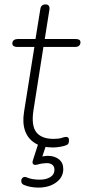

<svg xmlns="http://www.w3.org/2000/svg" viewBox="-20 -661 385 871"><path d="M220 8Q171 8 139 -11.5Q107 -31 94 -67Q81 -103 89 -153L136 -448H58Q48 -448 42 -452Q36 -456 36 -463Q36 -474 43 -479Q50 -484 60 -484H141L163 -620Q166 -641 187 -641Q197 -641 201.5 -634.5Q206 -628 204 -616L183 -484H323Q334 -484 339.5 -480.5Q345 -477 345 -469Q345 -459 338.5 -453.5Q332 -448 321 -448H177L132 -162Q121 -92 144.5 -61.5Q168 -31 223 -31Q247 -31 260 -35.5Q273 -40 280 -40Q286 -40 289.5 -36.5Q293 -33 293 -25Q293 -16 290.5 -10.5Q288 -5 280 -2Q270 2 252.5 5Q235 8 220 8ZM154 190Q137 190 120 187Q103 184 89 178Q80 174 77.5 167Q75 160 77.5 153Q80 146 86.5 143Q93 140 102 144Q114 149 128 151.5Q142 154 161 154Q189 154 208 142.5Q227 131 227 109Q227 95 218 87Q209 79 192 79Q184 79 173 80.5Q162 82 152 85Q145 87 139.5 87Q134 87 131 84Q128 81 127.5 77Q127 73 130 64L157 -20H195L170 55L152 53Q165 50 176.5 48Q188 46 198 46Q227 46 247 61.5Q267 77 267 106Q267 143 235 166.5Q203 190 154 190Z"/></svg>

Font: Nunito Variable Extra Light
Style: Italic
Weight: 200
Italic angle: -9°
Designer: Vernon Adams
Foundry: Vernon Adams
Version: Version 3.602